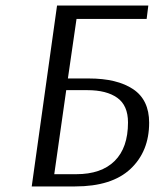

<svg xmlns="http://www.w3.org/2000/svg" viewBox="-20 -670 573 690"><path d="M507 -602H255L224 -388H299Q401 -388 458.5 -349.5Q516 -311 516 -229Q516 -126 449 -63Q382 0 250 0H94L185 -650H513ZM218 -346 175 -44H254Q344 -44 392 -91.5Q440 -139 440 -230Q440 -291 401.5 -318.5Q363 -346 294 -346Z"/></svg>

Font: Arsenal SC
Style: Italic
Weight: 400
Italic angle: -9.10001°
Designer: Andrij Shevchenko
Foundry: Stairsfor
Version: Version 2.001; ttfautohint (v1.8.4.7-5d5b)